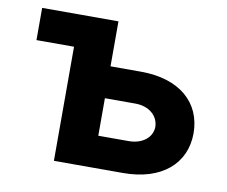

<svg xmlns="http://www.w3.org/2000/svg" viewBox="-65 -625 835 705"><g transform="rotate(10 352.5 -272.5)"><path d="M322.1 -377.8V-545.5H37.6V-425.4H177.6V0H435.4C579.9 0 664.8 -75.6 665.1 -188.2C664.8 -302.9 579.9 -377.8 435.4 -377.8ZM322.1 -258.9H435.4C486.2 -258.9 522 -229 522.7 -187.1C522 -147.4 486.2 -119 435.4 -119H322.1Z"/></g></svg>

Font: Karasuma Gothic
Style: Bold
Weight: 700
Designer: Rasmus Andersson / Ryoko Nishizuka
Foundry: Genbu
Version: Version 1.00